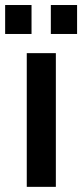

<svg xmlns="http://www.w3.org/2000/svg" viewBox="-32 -726 320 746"><path d="M185 0H72V-519.5H185ZM90.5 -594H-12V-706.5H90.5ZM267.5 -594H165.5V-706.5H267.5Z"/></svg>

Font: Acari Sans
Style: Bold
Weight: 700
Designer: Alfredo Marco Pradil and Stefan Peev (font) & Cristiano Sobral (main changes)
Foundry: Alfredo Marco Pradil and Stefan Peev (font) & Cristiano Sobral (main changes)
Version: Version 1.063; ttfautohint (v1.8.3)